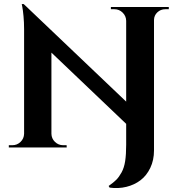

<svg xmlns="http://www.w3.org/2000/svg" viewBox="-20 -735 910 957"><path d="M532.7 -700.2H821.3V-689H803.7Q780.8 -689 764.4 -673.6Q748 -658.2 747.6 -635.7V15.1Q747.6 63 729.2 101.6Q710.9 140.1 680.4 163.3Q649.9 186.5 609.9 196.3Q569.8 206.1 526.4 200.2L521.5 191.9Q545.9 174.8 559.6 161.1Q573.2 147.5 585.9 124.5Q598.6 101.6 603.8 68.4Q608.9 35.2 608.9 -13.7V-117.7L236.3 -472.7V-68.4Q236.8 -44.4 253.9 -27.8Q271 -11.2 294.9 -11.2H312L312.5 0H23.9V-11.2H41.5Q65.4 -11.2 82.5 -27.8Q99.6 -44.4 100.1 -68.4V-589.8Q100.1 -623 97.2 -654.3Q94.2 -685.5 91.3 -700.2L88.4 -714.8H98.1L608.9 -228.5V-631.3Q608.4 -655.3 591.3 -672.1Q574.2 -689 550.3 -689H532.7Z"/></svg>

Font: Cinzel Decorative Bold
Style: Regular
Weight: 700
Designer: Natanael Gama
Version: Version 1.001;PS 001.001;hotconv 1.0.56;makeotf.lib2.0.21325